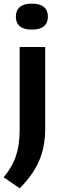

<svg xmlns="http://www.w3.org/2000/svg" viewBox="-32 -805 346 1060"><path d="M-12 174Q35.5 117.5 56 56.2Q76.5 -5 76.5 -87V-545.5H217.5V-92Q217.5 3 184.8 80.8Q152 158.5 77 234.5ZM55.5 -713Q55.5 -748 77.8 -766.5Q100 -785 144 -785Q188 -785 210.2 -766.5Q232.5 -748 232.5 -713Q232.5 -678 210.2 -659.8Q188 -641.5 144 -641.5Q100 -641.5 77.8 -659.8Q55.5 -678 55.5 -713Z"/></svg>

Font: Encode Sans Expanded SemiBold
Style: Regular
Weight: 600
Width: 7
Designer: Multiple Designers
Foundry: Impallari Type
Version: Version 2.000